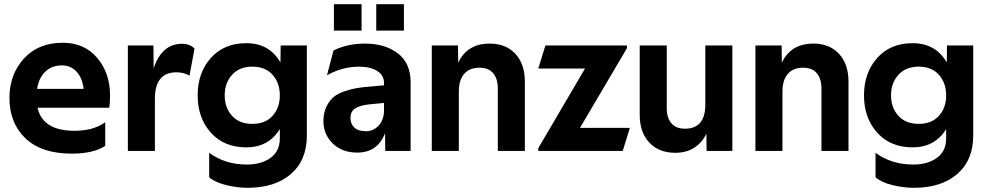

<svg xmlns="http://www.w3.org/2000/svg" viewBox="-20 -720 4718 916"><path d="M482 -24Q426 13 322 13Q178 13 101.5 -60Q25 -133 25 -253Q25 -364 93.5 -440Q162 -516 280 -516Q383 -516 444 -443.5Q505 -371 505 -265Q505 -227 501 -206H159Q184 -96 336 -96Q426 -96 482 -137ZM379 -296Q373 -348 345.5 -378Q318 -408 275 -408Q227 -408 196 -378Q165 -348 157 -296Z M884 -359Q857 -375 822 -375Q719 -375 719 -249V0H590V-503H712L713 -394Q752 -511 848 -511Q887 -511 908 -488Z M1155 -514Q1265 -514 1318 -422L1319 -503H1444V-73Q1444 44 1368 110Q1292 176 1161 176Q1111 176 1058.5 163Q1006 150 978 126V9Q1054 65 1158 65Q1227 65 1271 33Q1315 1 1315 -60V-104Q1261 -17 1155 -17Q1049 -17 986 -87Q923 -157 923 -265Q923 -373 986 -443.5Q1049 -514 1155 -514ZM1280.5 -167.5Q1315 -206 1315 -265Q1315 -324 1280.5 -363Q1246 -402 1184 -402Q1122 -402 1087 -363Q1052 -324 1052 -265Q1052 -206 1087 -167.5Q1122 -129 1184 -129Q1246 -129 1280.5 -167.5Z M1573 -574V-700H1705V-574ZM1775 -574V-700H1907V-574ZM1652 -157Q1652 -129 1670.5 -111.5Q1689 -94 1726 -94Q1762 -94 1787 -121.5Q1812 -149 1812 -194V-229L1741 -222Q1695 -217 1673.5 -202Q1652 -187 1652 -157ZM1939 -327V0H1818L1817 -84Q1781 8 1684 8Q1612 8 1567.5 -35.5Q1523 -79 1523 -142Q1523 -182 1537.5 -211.5Q1552 -241 1572 -257.5Q1592 -274 1625 -285Q1658 -296 1683.5 -300Q1709 -304 1746 -307L1812 -313V-324Q1812 -361 1779.5 -381.5Q1747 -402 1693 -402Q1614 -402 1540 -361L1571 -479Q1636 -512 1722 -512Q1817 -512 1878 -465.5Q1939 -419 1939 -327Z M2355 -298Q2355 -344 2333 -370.5Q2311 -397 2267 -397Q2220 -397 2194.5 -367.5Q2169 -338 2169 -283V0H2040V-503H2165L2166 -421Q2209 -512 2316 -512Q2394 -512 2439 -463Q2484 -414 2484 -331V0H2355Z M2771 -393H2548L2582 -503H2971V-490L2747 -110H2985L2951 0H2548V-13Z M3474 -503V0H3351L3350 -83Q3332 -42 3294 -16.5Q3256 9 3202 9Q3123 9 3077.5 -40Q3032 -89 3032 -172V-503H3161V-203Q3161 -158 3183 -132Q3205 -106 3248 -106Q3345 -106 3345 -222V-503Z M3899 -298Q3899 -344 3877 -370.5Q3855 -397 3811 -397Q3764 -397 3738.5 -367.5Q3713 -338 3713 -283V0H3584V-503H3709L3710 -421Q3753 -512 3860 -512Q3938 -512 3983 -463Q4028 -414 4028 -331V0H3899Z M4334 -514Q4444 -514 4497 -422L4498 -503H4623V-73Q4623 44 4547 110Q4471 176 4340 176Q4290 176 4237.5 163Q4185 150 4157 126V9Q4233 65 4337 65Q4406 65 4450 33Q4494 1 4494 -60V-104Q4440 -17 4334 -17Q4228 -17 4165 -87Q4102 -157 4102 -265Q4102 -373 4165 -443.5Q4228 -514 4334 -514ZM4459.5 -167.5Q4494 -206 4494 -265Q4494 -324 4459.5 -363Q4425 -402 4363 -402Q4301 -402 4266 -363Q4231 -324 4231 -265Q4231 -206 4266 -167.5Q4301 -129 4363 -129Q4425 -129 4459.5 -167.5Z"/></svg>

Font: Techna Sans
Style: Regular
Weight: 400
Designer: Carl Enlund
Version: Version 1.003